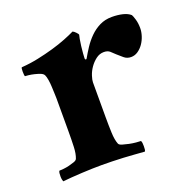

<svg xmlns="http://www.w3.org/2000/svg" viewBox="-89 -536 627 628"><g transform="rotate(-20 224.0 -221.5)"><path d="M362 -447Q382 -447 399 -443Q416 -439 426 -430Q429 -425 433 -411.5Q437 -398 437 -381Q437 -368 432.5 -354Q428 -340 420 -328.5Q412 -317 401 -309.5Q390 -302 377 -302Q363 -302 353 -310.5Q343 -319 334 -327Q326 -335 318.5 -341.5Q311 -348 298 -348Q283 -348 270.5 -338.5Q258 -329 249 -316Q240 -303 235.5 -289Q231 -275 231 -267V-145Q231 -117 232 -91.5Q233 -66 239 -51Q241 -46 251 -43Q261 -40 273 -37.5Q285 -35 296.5 -34Q308 -33 313 -33Q315 -30 315.5 -25Q316 -20 316 -14Q316 -8 315.5 -3Q315 2 313 4Q298 3 279.5 1.5Q261 0 241 -1Q221 -2 201.5 -2.5Q182 -3 166 -3Q134 -3 96 -1Q58 1 29 4Q28 2 27 -3Q26 -8 26 -14Q26 -20 26.5 -25Q27 -30 29 -33Q34 -33 44 -34Q54 -35 64 -37.5Q74 -40 82.5 -43Q91 -46 93 -51Q99 -66 100 -89.5Q101 -113 101 -145V-260Q101 -264 100.5 -275Q100 -286 99.5 -299Q99 -312 97 -324Q95 -336 92 -342Q89 -348 80 -351.5Q71 -355 60.5 -357.5Q50 -360 41 -361Q32 -362 29 -362Q28 -363 27.5 -368Q27 -373 27 -378.5Q27 -384 27.5 -388.5Q28 -393 30 -393Q59 -395 87.5 -401Q116 -407 142 -414.5Q168 -422 189.5 -430.5Q211 -439 225 -446Q230 -444 236 -437.5Q242 -431 242 -429Q241 -426 239 -415.5Q237 -405 235.5 -392Q234 -379 233 -367Q232 -355 232 -350Q232 -346 234.5 -345.5Q237 -345 238 -347Q247 -363 258.5 -380.5Q270 -398 285 -413Q300 -428 319 -437.5Q338 -447 362 -447Z"/></g></svg>

Font: Vermiglione
Style: Bold
Weight: 700
Version: Version 1.000